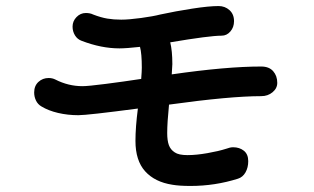

<svg xmlns="http://www.w3.org/2000/svg" viewBox="-20 -695 1040 635"><path d="M897 -421Q897 -403 881.5 -390Q866 -377 844 -377Q741 -377 539 -349Q533 -289 533 -255Q533 -230 538.5 -215Q544 -200 558 -191Q571 -182 600 -182Q629 -182 666 -188.5Q703 -195 728 -203Q741 -208 751 -208Q772 -208 786.5 -196.5Q801 -185 801 -162Q801 -141 792 -125Q783 -109 767 -104Q691 -80 610 -80Q573 -80 550 -84Q492 -93 460 -128.5Q428 -164 428 -229Q428 -274 436 -336Q269 -314 239 -314Q204 -314 172 -321.5Q140 -329 117 -343Q105 -350 99 -362.5Q93 -375 93 -389Q93 -411 107 -424Q121 -437 141 -437Q153 -437 163 -432Q206 -410 253 -410Q271 -410 329.5 -417.5Q388 -425 447 -434Q449 -460 449 -471Q449 -518 443 -540Q398 -535 375 -535Q315 -535 250 -560Q236 -565 228 -578Q220 -591 220 -607Q220 -625 233 -638.5Q246 -652 264 -652Q278 -652 288 -647Q314 -637 335 -633.5Q356 -630 381 -630Q406 -630 446.5 -635.5Q487 -641 510 -647Q561 -658 616 -666.5Q671 -675 703 -675Q724 -675 739 -661.5Q754 -648 754 -625Q754 -605 742 -591Q730 -577 713 -577Q673 -577 543 -555Q550 -527 550 -483L548 -449Q728 -475 844 -475Q870 -475 883.5 -459.5Q897 -444 897 -421Z"/></svg>

Font: Tsukimi Rounded SemiBold
Style: Regular
Weight: 600
Designer: Takashi Funayama
Foundry: Takashi Funayama
Version: Version 1.032; ttfautohint (v1.8.3)